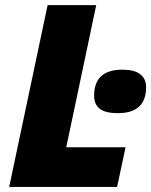

<svg xmlns="http://www.w3.org/2000/svg" viewBox="-20 -734 594 754"><path d="M16.1 0 167 -713.9H357.9L240.2 -155.8H473.1L439.9 0ZM349.6 -358.4Q349.6 -460.4 460.9 -460.4Q507.3 -460.4 530.5 -442.6Q553.7 -424.8 553.7 -391.6Q553.7 -289.6 442.9 -289.6Q394 -289.6 371.8 -306.9Q349.6 -324.2 349.6 -358.4Z"/></svg>

Font: Open Sans Extrabold
Style: Italic
Weight: 800
Italic angle: -12°
Foundry: Ascender Corporation
Version: Version 1.10